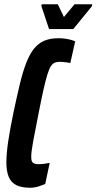

<svg xmlns="http://www.w3.org/2000/svg" viewBox="-20 -876 454 904"><path d="M123 8Q81 8 56.5 -4.5Q32 -17 21 -43.5Q10 -70 10 -111Q10 -152 18.5 -209.5Q27 -267 43 -344Q59 -420 73 -478.5Q87 -537 103 -578.5Q119 -620 139.5 -646Q160 -672 188 -684Q216 -696 256 -696Q274 -696 289.5 -693.5Q305 -691 317 -687.5Q329 -684 334 -681L311 -579Q305 -581 296.5 -582Q288 -583 279 -584Q270 -585 261 -585Q247 -585 237 -580.5Q227 -576 219 -563.5Q211 -551 203 -525Q195 -499 185 -455Q175 -411 162 -344Q145 -260 136 -210Q127 -160 127 -138Q127 -123 130.5 -116Q134 -109 141.5 -106Q149 -103 161 -103Q175 -103 189.5 -105Q204 -107 214 -109L193 -10Q185 -7 172.5 -2Q160 3 147 5.5Q134 8 123 8ZM211 -739 175 -847 176 -856H252L281 -796L331 -856H414L413 -847L325 -739Z"/></svg>

Font: Saira UltraCondensed ExtraBold
Style: Italic
Weight: 800
Width: 1
Italic angle: -12°
Designer: Hector Gatti with collaboration of the Omnibus-Type team
Foundry: Omnibus-Type
Version: Version 1.101